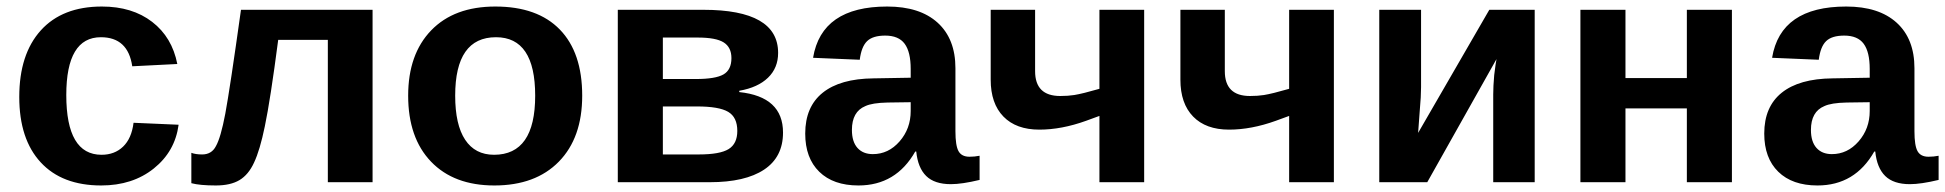

<svg xmlns="http://www.w3.org/2000/svg" viewBox="-20 -558 5957 588"><path d="M290 10Q170 10 104.5 -61Q39 -132 39 -261Q39 -392 105 -465Q171 -538 292 -538Q385 -538 446 -491Q507 -444 523 -362L385 -355Q372 -444 289 -444Q183 -444 183 -267Q183 -84 291 -84Q331 -84 357 -109Q383 -134 389 -182L527 -176Q516 -94 451 -42Q386 10 290 10Z M1121 0H984V-436H832Q808 -252 791 -171Q776 -98 758 -60Q741 -23 713.5 -6.5Q686 10 641 10Q592 10 566 3V-90Q579 -85 599 -85Q628 -85 641 -110Q656 -136 670 -210Q684 -285 718 -528H1121Z M1763 -265Q1763 -136 1691.5 -63Q1620 10 1494 10Q1370 10 1300 -63Q1230 -136 1230 -265Q1230 -392 1300.5 -465Q1371 -538 1497 -538Q1626 -538 1694.5 -467.5Q1763 -397 1763 -265ZM1619 -265Q1619 -444 1499 -444Q1374 -444 1374 -265Q1374 -176 1404.5 -130Q1435 -84 1493 -84Q1619 -84 1619 -265Z M1872 -528H2134Q2363 -528 2363 -396Q2363 -350 2332 -320Q2301 -290 2244 -280V-276Q2378 -262 2378 -152Q2378 -77 2320 -38.5Q2262 0 2154 0H1872ZM2010 -232V-85H2120Q2185 -85 2211.5 -101.5Q2238 -118 2238 -157Q2238 -199 2210 -215.5Q2182 -232 2115 -232ZM2117 -443H2010V-316H2111Q2171 -316 2195.5 -330Q2220 -344 2220 -380Q2220 -413 2196.5 -428Q2173 -443 2117 -443Z M2609 10Q2532 10 2489 -32Q2446 -74 2446 -149Q2446 -231 2499.5 -274Q2553 -317 2655 -318L2769 -320V-347Q2769 -399 2750.5 -424Q2732 -449 2691 -449Q2653 -449 2635.5 -432Q2618 -415 2613 -375L2470 -381Q2496 -538 2697 -538Q2797 -538 2851.5 -488.5Q2906 -439 2906 -349V-156Q2906 -112 2915.5 -95Q2925 -78 2949 -78Q2965 -78 2980 -81V-7Q2926 6 2892 6Q2842 6 2816.5 -19Q2791 -44 2786 -94H2783Q2724 10 2609 10ZM2769 -218V-245L2698 -244Q2651 -243 2630 -233Q2589 -216 2589 -160Q2589 -124 2606 -105Q2623 -86 2653 -86Q2701 -86 2735 -125Q2769 -164 2769 -218Z M3014 -528H3150V-340Q3150 -264 3227 -264Q3251 -264 3270 -267Q3295 -271 3347 -286V-528H3484V0H3347V-203L3306 -188Q3231 -161 3163 -161Q3092 -161 3053 -201Q3014 -241 3014 -314Z M3595 -528H3731V-340Q3731 -264 3808 -264Q3832 -264 3851 -267Q3876 -271 3928 -286V-528H4065V0H3928V-203L3887 -188Q3812 -161 3744 -161Q3673 -161 3634 -201Q3595 -241 3595 -314Z M4204 -528H4332V-291Q4332 -263 4328 -219L4323 -151L4541 -528H4680V0H4553V-269Q4553 -294 4556 -328Q4561 -368 4563 -377L4351 0H4204Z M4820 -528H4958V-319H5146V-528H5284V0H5146V-226H4958V0H4820Z M5546 10Q5469 10 5426 -32Q5383 -74 5383 -149Q5383 -231 5436.5 -274Q5490 -317 5592 -318L5706 -320V-347Q5706 -399 5687.5 -424Q5669 -449 5628 -449Q5590 -449 5572.5 -432Q5555 -415 5550 -375L5407 -381Q5433 -538 5634 -538Q5734 -538 5788.5 -488.5Q5843 -439 5843 -349V-156Q5843 -112 5852.5 -95Q5862 -78 5886 -78Q5902 -78 5917 -81V-7Q5863 6 5829 6Q5779 6 5753.5 -19Q5728 -44 5723 -94H5720Q5661 10 5546 10ZM5706 -218V-245L5635 -244Q5588 -243 5567 -233Q5526 -216 5526 -160Q5526 -124 5543 -105Q5560 -86 5590 -86Q5638 -86 5672 -125Q5706 -164 5706 -218Z"/></svg>

Font: Libra Sans
Style: Bold
Weight: 700
Foundry: Context Ltd
Version: Version 1.000